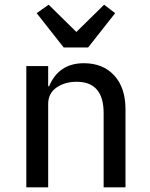

<svg xmlns="http://www.w3.org/2000/svg" viewBox="-20 -797 640 817"><path d="M355 -595H251L136 -741L187 -777L305 -661L423 -777L470 -741ZM185 0H92V-516H185V-430H189Q230 -528 337 -528Q418 -528 466 -476Q514 -424 514 -332V0H421V-316Q421 -449 306 -449Q256 -449 220.5 -424.5Q185 -400 185 -354Z"/></svg>

Font: IBM Plex Mono Text
Style: Regular
Weight: 450
Designer: Mike Abbink, Paul van der Laan, Pieter van Rosmalen
Foundry: Bold Monday
Version: Version 2.000